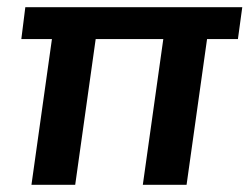

<svg xmlns="http://www.w3.org/2000/svg" viewBox="-20 -511 690 531"><path d="M565 -491 496 0H375L444 -491ZM257 -491 188 0H67L136 -491ZM650 -491 638 -403H39L50 -491Z"/></svg>

Font: Exo 2 SemiBold
Style: Italic
Weight: 600
Italic angle: -8°
Designer: Natanael Gama
Foundry: Natanael Gama
Version: Version 2.010